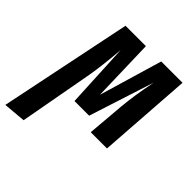

<svg xmlns="http://www.w3.org/2000/svg" viewBox="-250 -665 1019 1019"><g transform="rotate(45 259.5 -156.0)"><path d="M498 0H376L394 -212Q399 -263 405.5 -306Q412 -349 426 -422L308 -56H198L180 -421Q170 -296 155 -209L79 207L-47 218L107 -530H260L270 -175L375 -530H535Z"/></g></svg>

Font: Fira Sans Compressed SemiBold
Style: Italic
Weight: 600
Width: 1
Italic angle: -8°
Designer: bBox Type GmbH & Carrois Corporate GbR & Edenspiekermann AG
Foundry: bBox Type GmbH & Carrois Corporate GbR & Edenspiekermann AG
Version: Version 4.301